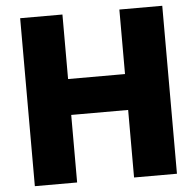

<svg xmlns="http://www.w3.org/2000/svg" viewBox="-56 -840 953 932"><g transform="rotate(-5 421.0 -374.0)"><path d="M76.2 35.2V-783.2H282.2V-468.8H559.6V-783.2H768.6V35.2H559.6V-293.9H282.2V35.2Z"/></g></svg>

Font: GenEi M Gothic v2 Black
Style: Regular
Weight: 900
Version: Version 2.0